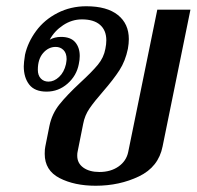

<svg xmlns="http://www.w3.org/2000/svg" viewBox="-20 -584 629 614"><path d="M123 -92Q123 -108 125 -116L138 -181Q146 -220 170 -250Q194 -280 237 -320Q274 -354 293 -377Q312 -400 317 -428Q320 -443 320 -455Q320 -487 300 -504.5Q280 -522 242 -522Q210 -522 182 -503.5Q154 -485 139 -457Q155 -466 175 -466Q206 -466 220.5 -449Q235 -432 235 -405Q235 -393 232 -379Q225 -342 196 -316.5Q167 -291 129 -291Q91 -291 73.5 -313.5Q56 -336 56 -372Q56 -383 60 -409Q69 -449 95.5 -485Q122 -521 164 -542.5Q206 -564 256 -564Q322 -564 357 -536Q392 -508 392 -459Q392 -445 389 -428Q381 -389 362 -359.5Q343 -330 310 -292Q282 -260 266.5 -237.5Q251 -215 246 -188L228 -98Q227 -94 227 -86Q227 -62 246.5 -48Q266 -34 298 -34Q334 -34 359 -51.5Q384 -69 390 -98L483 -553H589L500 -116Q487 -50 424.5 -20Q362 10 286 10Q218 10 170.5 -14.5Q123 -39 123 -92ZM191 -379Q193 -391 193 -395Q193 -414 183 -424Q173 -434 158 -434Q135 -434 118 -414.5Q101 -395 101 -361Q101 -343 110.5 -333Q120 -323 135 -323Q153 -323 169 -338Q185 -353 191 -379Z"/></svg>

Font: Trirong Medium
Style: Italic
Weight: 500
Italic angle: -12°
Designer: Katatrad Team
Foundry: CadsonDemak
Version: Version 1.001